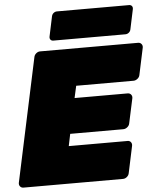

<svg xmlns="http://www.w3.org/2000/svg" viewBox="-63 -951 825 1001"><g transform="rotate(-5 350.0 -450.0)"><path d="M19 0Q8 0 1.5 -8Q-5 -16 -3 -27L135 -673Q137 -684 146.5 -692Q156 -700 167 -700H680Q691 -700 697.5 -692Q704 -684 702 -673L672 -532Q670 -521 660 -513Q650 -505 639 -505H339L325 -442H603Q614 -442 620.5 -434Q627 -426 625 -415L597 -285Q595 -274 585 -266Q575 -258 564 -258H286L273 -195H581Q592 -195 598 -187Q604 -179 602 -168L572 -27Q570 -16 560.5 -8Q551 0 540 0ZM241 -750Q231 -750 226 -756.5Q221 -763 223 -773L245 -877Q247 -887 255 -893.5Q263 -900 273 -900H650Q660 -900 665 -893.5Q670 -887 668 -877L646 -773Q644 -763 636 -756.5Q628 -750 618 -750Z"/></g></svg>

Font: Rubik Black
Style: Italic
Weight: 900
Italic angle: -12°
Designer: Hubert and Fischer
Foundry: Hubert and Fischer
Version: Version 2.300;gftools[0.9.30]